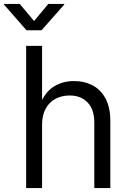

<svg xmlns="http://www.w3.org/2000/svg" viewBox="-58 -962 659 982"><path d="M157.2 -325.2V0H75.7V-727.5H157.2V-410.2H140.6Q165 -483.9 211.7 -515.6Q258.3 -547.4 319.8 -547.4Q374.5 -547.4 416.7 -524.7Q459 -502 482.7 -456.5Q506.3 -411.1 506.3 -343.3V0H424.3V-336.4Q424.3 -401.4 390.4 -437.5Q356.4 -473.6 297.9 -473.6Q257.8 -473.6 225.8 -456.5Q193.8 -439.5 175.5 -406.2Q157.2 -373 157.2 -325.2ZM43 -941.9 116.2 -854.5 189 -941.9H270.5V-938.5L154.3 -807.1H77.6L-37.6 -938.5V-941.9Z"/></svg>

Font: V-Inter
Style: Regular-375
Weight: 375
Designer: Rasmus Andersson
Foundry: rsms
Version: Version 4.000;git-4146feb